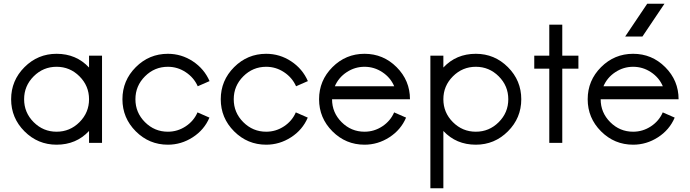

<svg xmlns="http://www.w3.org/2000/svg" viewBox="-20 -770 3718 1035"><path d="M408.5 -358.5Q357 -410 285 -410Q213 -410 161.5 -358.5Q110 -307 110 -235Q110 -163 161.5 -111.5Q213 -60 285 -60Q357 -60 408.5 -111.5Q460 -163 460 -235Q460 -307 408.5 -358.5ZM285 10Q184 10 112 -62Q40 -134 40 -235Q40 -336 112 -408Q184 -480 285 -480Q391 -480 460 -406V-470H530V0H460V-64Q391 10 285 10Z M1045 -165V-164L1109 -136Q1081 -70 1019 -30Q957 10 885 10Q784 10 712 -62Q640 -134 640 -235Q640 -336 712 -408Q784 -480 885 -480Q958 -480 1019.5 -439.5Q1081 -399 1110 -332V-333L1046 -305Q1025 -352 981 -381Q937 -410 885 -410Q813 -410 761.5 -358.5Q710 -307 710 -235Q710 -163 761.5 -111.5Q813 -60 885 -60Q937 -60 981 -89Q1025 -118 1045 -165Z M1575 -165V-164L1639 -136Q1611 -70 1549 -30Q1487 10 1415 10Q1314 10 1242 -62Q1170 -134 1170 -235Q1170 -336 1242 -408Q1314 -480 1415 -480Q1488 -480 1549.5 -439.5Q1611 -399 1640 -332V-333L1576 -305Q1555 -352 1511 -381Q1467 -410 1415 -410Q1343 -410 1291.5 -358.5Q1240 -307 1240 -235Q1240 -163 1291.5 -111.5Q1343 -60 1415 -60Q1467 -60 1511 -89Q1555 -118 1575 -165Z M1785 -305H2105Q2085 -352 2041 -381Q1997 -410 1945 -410Q1893 -410 1849 -381Q1805 -352 1785 -305ZM2105 -165V-164L2169 -136Q2141 -70 2079 -30Q2017 10 1945 10Q1844 10 1772 -62Q1700 -134 1700 -235Q1700 -336 1772 -408Q1844 -480 1945 -480Q2046 -480 2118 -408Q2190 -336 2190 -235H1770Q1770 -163 1821.5 -111.5Q1873 -60 1945 -60Q1997 -60 2041 -89Q2085 -118 2105 -165Z M2545 -480Q2646 -480 2718 -408Q2790 -336 2790 -235Q2790 -134 2718 -62Q2646 10 2545 10Q2439 10 2370 -64V245H2300V-470H2370V-406Q2439 -480 2545 -480ZM2421.5 -111.5Q2473 -60 2545 -60Q2617 -60 2668.5 -111.5Q2720 -163 2720 -235Q2720 -307 2668.5 -358.5Q2617 -410 2545 -410Q2473 -410 2421.5 -358.5Q2370 -307 2370 -235Q2370 -163 2421.5 -111.5Z M2941 -637H3011V-470H3098V-400H3011V0H2941V-400H2860V-470H2941Z M3562 -750 3443 -573H3350L3469 -750ZM3233 -305H3553Q3533 -352 3489 -381Q3445 -410 3393 -410Q3341 -410 3297 -381Q3253 -352 3233 -305ZM3553 -165V-164L3617 -136Q3589 -70 3527 -30Q3465 10 3393 10Q3292 10 3220 -62Q3148 -134 3148 -235Q3148 -336 3220 -408Q3292 -480 3393 -480Q3494 -480 3566 -408Q3638 -336 3638 -235H3218Q3218 -163 3269.5 -111.5Q3321 -60 3393 -60Q3445 -60 3489 -89Q3533 -118 3553 -165Z"/></svg>

Font: HansKendrickRegular
Style: Regular
Weight: 400
Designer: Alfredo Marco Pradil
Foundry: Hanken Studio
Version: Version 1.000;PS 001.001;hotconv 1.0.56